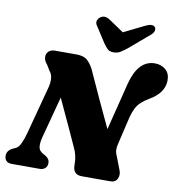

<svg xmlns="http://www.w3.org/2000/svg" viewBox="-99 -1038 1062 1129"><g transform="rotate(10 432.0 -473.5)"><path d="M196.5 -186Q188 -154.5 190 -129Q192 -103.5 220.5 -89L232.5 -82.5Q243 -76.5 250.5 -66.5Q258 -56.5 258 -42.5Q258 -22 245.5 -11Q233 0 213.5 0H48.5Q23 0 12.8 -11.8Q2.5 -23.5 2.5 -41Q2.5 -72 34.5 -88L55 -97.5Q70.5 -105 82.8 -130.8Q95 -156.5 105.5 -195.5L180.5 -477.5Q189 -507 187 -533.8Q185 -560.5 169.5 -578.5L149 -612Q132.5 -630 130.8 -650.5Q129 -671 142 -685.5Q155 -700 182.5 -700H310Q351.5 -700 372.8 -682.2Q394 -664.5 411 -632.5Q451.5 -543 489.8 -459.8Q528 -376.5 565 -299L636 -582.5Q673.5 -728.5 774 -728.5Q811 -728.5 837.5 -706.2Q864 -684 863.5 -641Q862 -567 777 -518Q748.5 -501 730.5 -484.5Q712.5 -468 701 -445.8Q689.5 -423.5 680.5 -389.5L643 -230.5Q636.5 -206.5 637 -189Q637.5 -171.5 647.5 -150L675.5 -77.5Q688 -49 676.8 -24.5Q665.5 0 636.5 0H464.5Q410 0 411 -59.5Q412 -115.5 386.5 -165Q370 -201.5 337 -273.5Q304 -345.5 262.5 -434ZM607 -793.5Q583 -774 564.2 -762Q545.5 -750 521.5 -750Q497.5 -750 485.2 -762Q473 -774 459.5 -793.5L398.5 -888Q388 -903 393 -917Q398 -931 408.5 -938.5Q435 -957 466 -935.5L555 -875.5L676.5 -935.5Q719 -957 735.5 -938.5Q742 -931 739 -917Q736 -903 717.5 -888Z"/></g></svg>

Font: Fraunces 9pt S050 Black
Style: Italic
Weight: 900
Italic angle: -16°
Version: Version 1.000; ttfautohint (v1.8.3)